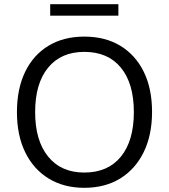

<svg xmlns="http://www.w3.org/2000/svg" viewBox="-20 -889 807 918"><path d="M383 9Q285 9 212.5 -35.5Q140 -80 100.5 -161Q61 -242 61 -353Q61 -464 100 -545Q139 -626 211.5 -670Q284 -714 383 -714Q483 -714 555.5 -670Q628 -626 667.5 -545.5Q707 -465 707 -354Q707 -243 667 -161.5Q627 -80 554.5 -35.5Q482 9 383 9ZM383 -64Q496 -64 558 -140Q620 -216 620 -353Q620 -490 558 -565.5Q496 -641 383 -641Q272 -641 210 -565.5Q148 -490 148 -353Q148 -217 210 -140.5Q272 -64 383 -64ZM220 -814V-869H546V-814Z"/></svg>

Font: Nunito Sans
Style: Regular
Weight: 400
Designer: Vernon Adams
Foundry: Vernon Adams
Version: Version 3.101; ttfautohint (v1.8.4.7-5d5b);gftools[0.9.27]